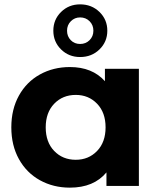

<svg xmlns="http://www.w3.org/2000/svg" viewBox="-20 -854 730 882"><path d="M618 -538V0H469V-62Q411 8 301 8Q225 8 163.5 -26Q102 -60 67 -123Q32 -186 32 -269Q32 -352 67 -415Q102 -478 163.5 -512Q225 -546 301 -546Q404 -546 462 -481V-538ZM465 -269Q465 -337 426 -377.5Q387 -418 328 -418Q268 -418 229 -377.5Q190 -337 190 -269Q190 -201 229 -160.5Q268 -120 328 -120Q387 -120 426 -160.5Q465 -201 465 -269ZM225 -713Q225 -764 260.5 -799Q296 -834 348 -834Q401 -834 437 -799Q473 -764 473 -713Q473 -662 437 -627Q401 -592 348 -592Q296 -592 260.5 -627Q225 -662 225 -713ZM409 -713Q409 -739 391.5 -756.5Q374 -774 348 -774Q323 -774 305.5 -756.5Q288 -739 288 -713Q288 -687 305 -669.5Q322 -652 348 -652Q374 -652 391.5 -669.5Q409 -687 409 -713Z"/></svg>

Font: CMG Sans
Style: Bold
Weight: 700
Designer: Julieta Ulanovsky
Foundry: Julieta Ulanovsky
Version: Version 7.200